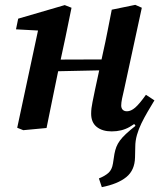

<svg xmlns="http://www.w3.org/2000/svg" viewBox="-20 -528 663 792"><path d="M400 244 388 208Q413 198 427.5 185Q442 172 446 146L452 107Q455 91 460 78Q465 65 474.5 52Q484 39 499.5 24.5Q515 10 539 -9L526 -27L577 -102L617 -114Q603 -91 589 -67Q575 -43 563.5 -19.5Q552 4 545 28.5Q538 53 538 77L537 121Q536 174 501 202.5Q466 231 400 244ZM76 9 51 -1 143 -431 175 -400 46 -407 55 -451 247 -507 275 -496 250 -374 218 -225Q206 -169 195 -113Q184 -57 172 0ZM166 -233V-282L447 -283V-239ZM441 14Q402 14 379 -4.5Q356 -23 356 -59Q356 -81 361.5 -106.5Q367 -132 372 -158L405 -311Q415 -355 423.5 -399Q432 -443 441 -488L538 -508L565 -496L492 -159Q487 -139 483.5 -121.5Q480 -104 480 -93Q480 -82 486 -75.5Q492 -69 504 -69Q520 -69 537.5 -84Q555 -99 582 -137L617 -114Q596 -80 571 -51Q546 -22 514 -4Q482 14 441 14Z"/></svg>

Font: Source Serif 4 SemiBold
Style: Italic
Weight: 600
Italic angle: -12°
Designer: Frank Grießhammer
Foundry: Adobe Systems Incorporated
Version: Version 4.004;hotconv 1.0.116;makeotfexe 2.5.65601